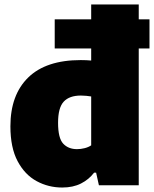

<svg xmlns="http://www.w3.org/2000/svg" viewBox="-20 -828 688 858"><path d="M258 10Q196.5 10 143.8 -18.5Q91 -47 58.8 -107.5Q26.5 -168 26.5 -263.5Q26.5 -404 106.2 -481.8Q186 -559.5 341 -559.5Q353.5 -559.5 365.2 -559Q377 -558.5 387.5 -557.5V-611.5H224.5V-741.5H387.5V-808H600V-741.5H648V-611.5H600V0H422L409.5 -56.5H400.5Q377.5 -26 342 -8Q306.5 10 258 10ZM324 -161.5Q341 -161.5 358 -165.8Q375 -170 387.5 -178.5V-397Q378 -398.5 365.5 -399.8Q353 -401 341.5 -401Q290 -401 264.8 -373.8Q239.5 -346.5 239.5 -279.5Q239.5 -210.5 262.5 -186Q285.5 -161.5 324 -161.5Z"/></svg>

Font: Encode Sans Black
Style: Regular
Weight: 900
Designer: Multiple Designers
Foundry: Impallari Type
Version: Version 3.002; ttfautohint (v1.8.3) -l 8 -r 50 -G 200 -x 14 